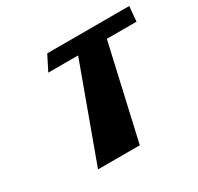

<svg xmlns="http://www.w3.org/2000/svg" viewBox="-128 -729 908 880"><g transform="rotate(-30 326.0 -288.5)"><path d="M178.2 -498H336.2L154 0H375L488.2 -498H645.2L652.3 -577H218.3Z"/></g></svg>

Font: Hussar Milosc
Style: Obl
Weight: 700
Foundry: Cannot Into Space Fonts
Version: Version 1.02